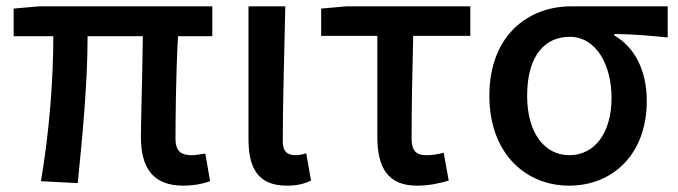

<svg xmlns="http://www.w3.org/2000/svg" viewBox="-20 -571 2137 605"><path d="M558 14C594 14 622 7 642 0L627 -87C608 -84 594 -82 584 -82C550 -82 533 -95 533 -134C533 -178 534 -341 541 -457H649V-551H103L23 -544V-457H148C148 -317 135 -153 109 0L225 6C240 -144 256 -310 256 -457H430C429 -345 424 -190 424 -140C424 -44 460 14 558 14Z M884 14C920 14 941 7 960 -2L945 -88C933 -84 921 -82 912 -82C886 -82 871 -93 871 -126C871 -246 876 -408 879 -551H763V-133C763 -41 793 14 884 14Z M1294 14C1333 14 1368 6 1394 -2L1378 -90C1358 -84 1341 -82 1322 -82C1293 -82 1277 -95 1277 -134C1277 -230 1279 -343 1282 -458H1462V-551H1071L992 -544V-458H1169V-140C1169 -44 1201 14 1294 14Z M1773 14C1912 14 2018 -86 2018 -253C2018 -350 1979 -423 1916 -459V-464C1976 -463 2023 -459 2084 -453V-551H1779C1646 -551 1522 -461 1522 -269C1522 -87 1637 14 1773 14ZM1774 -82C1696 -82 1641 -152 1641 -269C1641 -397 1698 -455 1775 -455C1859 -455 1907 -366 1907 -263C1907 -151 1853 -82 1774 -82Z"/></svg>

Font: Noto Sans CJK HK Medium
Style: Regular
Weight: 500
Designer: Ryoko NISHIZUKA 西塚涼子 (kana, bopomofo & ideographs); Paul D. Hunt (Latin, Greek & Cyrillic); Sandoll Communications 산돌커뮤니
Foundry: Adobe
Version: Version 2.004;hotconv 1.0.118;makeotfexe 2.5.65603